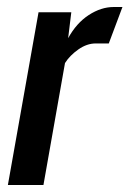

<svg xmlns="http://www.w3.org/2000/svg" viewBox="-20 -528 370 548"><path d="M2.5 0 90 -493H183.5L174.5 -419Q198 -462 233.2 -485Q268.5 -508 304.5 -508H329.5L290.5 -404H253Q228 -404 203.5 -386.8Q179 -369.5 165.5 -348L104 0Z"/></svg>

Font: Cabin Condensed Medium
Style: Italic
Weight: 500
Width: 3
Italic angle: -10°
Designer: Pablo Impallari
Foundry: Pablo Impallari. http://www.impallari.com Igino Marini. http://www.ikern.com
Version: Version 3.001; ttfautohint (v1.8.3)